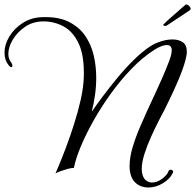

<svg xmlns="http://www.w3.org/2000/svg" viewBox="-212 -742 866 852"><path d="M446 90Q430 90 414.5 84.5Q399 79 386 66Q374 53 368.5 35Q363 17 363 -4Q363 -45 377.5 -92Q392 -139 410.5 -181Q429 -223 440 -248Q461 -293 479 -332Q497 -371 511 -403Q528 -443 539 -472Q550 -501 550 -519Q550 -542 529 -542Q516 -542 500.5 -535.5Q485 -529 473 -521Q420 -487 371 -436Q322 -385 279.5 -326Q237 -267 203 -206.5Q169 -146 146.5 -92Q124 -38 116 3Q105 3 88.5 7.5Q72 12 56.5 17.5Q41 23 34 28Q36 23 49 -7.5Q62 -38 80 -85.5Q98 -133 116 -189Q134 -245 146.5 -301Q159 -357 160 -404Q162 -495 137.5 -548Q113 -601 71.5 -624Q30 -647 -20 -647Q-65 -647 -100 -623.5Q-135 -600 -155 -566.5Q-175 -533 -175 -503Q-175 -481 -163 -466Q-157 -457 -157 -451Q-157 -444 -162 -444Q-167 -444 -173 -452Q-192 -475 -192 -509Q-192 -544 -170.5 -580Q-149 -616 -110.5 -640.5Q-72 -665 -22 -666Q47 -668 92.5 -645.5Q138 -623 165 -584.5Q192 -546 203.5 -497.5Q215 -449 215 -397Q215 -358 209.5 -319.5Q204 -281 195 -246Q214 -274 243.5 -313.5Q273 -353 308 -395.5Q343 -438 381.5 -476Q420 -514 457 -538Q476 -550 502.5 -558.5Q529 -567 554 -567Q580 -567 598.5 -555Q617 -543 617 -513Q617 -510 617 -506.5Q617 -503 616 -499Q610 -461 585 -400Q560 -339 519 -257Q510 -240 493.5 -208Q477 -176 459.5 -137.5Q442 -99 429.5 -60.5Q417 -22 417 8Q417 40 433 56Q447 68 462 68Q486 68 508.5 50.5Q531 33 535 19Q538 11 546 11Q551 11 554.5 15Q558 19 554 27Q542 52 511 71Q480 90 446 90ZM521 -627Q513 -627 513 -632Q513 -635 516 -636Q521 -641 526.5 -646.5Q532 -652 538 -657L611 -721Q612 -722 615 -722Q621 -722 627.5 -715.5Q634 -709 634 -703Q634 -700 631 -697L527 -628Q525 -627 521 -627Z"/></svg>

Font: Gwendolyn
Style: Bold
Weight: 700
Designer: Robert E. Leuschke
Foundry: Robert E. Leuschke
Version: Version 1.010; ttfautohint (v1.8.3)